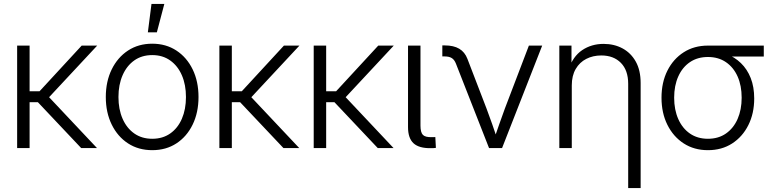

<svg xmlns="http://www.w3.org/2000/svg" viewBox="-20 -755 3935 979"><path d="M130.9 -522.5V0H67.4V-522.5ZM475.6 -522.5 206.5 -233.9H104V-289.6H181.6L396.5 -522.5ZM394 0 168 -239.3 205.6 -285.6 474.6 0Z M756.3 10.7Q686 10.7 632.8 -23.9Q579.6 -58.6 549.6 -119.9Q519.5 -181.2 519.5 -260.3Q519.5 -339.8 549.6 -401.1Q579.6 -462.4 632.8 -497.3Q686 -532.2 756.3 -532.2Q826.2 -532.2 879.4 -497.3Q932.6 -462.4 962.4 -401.1Q992.2 -339.8 992.2 -260.3Q992.2 -181.2 962.4 -119.9Q932.6 -58.6 879.6 -23.9Q826.7 10.7 756.3 10.7ZM756.3 -47.4Q809.6 -47.4 848.1 -74.5Q886.7 -101.6 907.5 -149.7Q928.2 -197.8 928.2 -260.3Q928.2 -322.8 907.5 -370.8Q886.7 -418.9 848.1 -446.5Q809.6 -474.1 756.3 -474.1Q703.1 -474.1 664.6 -446.8Q626 -419.4 605 -371.1Q584 -322.8 584 -260.3Q584 -197.8 605 -149.7Q626 -101.6 664.6 -74.5Q703.1 -47.4 756.3 -47.4ZM733.9 -590.3 752.4 -734.9H817.9L779.8 -590.3Z M1162.1 -522.5V0H1098.6V-522.5ZM1506.8 -522.5 1237.8 -233.9H1135.3V-289.6H1212.9L1427.7 -522.5ZM1425.3 0 1199.2 -239.3 1236.8 -285.6 1505.9 0Z M1643.1 -522.5V0H1579.6V-522.5ZM1987.8 -522.5 1718.8 -233.9H1616.2V-289.6H1693.8L1908.7 -522.5ZM1906.2 0 1680.2 -239.3 1717.8 -285.6 1986.8 0Z M2177.7 0.5Q2116.7 1.5 2088.6 -24.4Q2060.5 -50.3 2060.5 -106.9V-522.5H2124V-114.7Q2124 -79.6 2136.5 -67.1Q2148.9 -54.7 2181.2 -55.7Q2186 -55.7 2190.9 -55.7Q2195.8 -55.7 2199.7 -56.2L2202.6 -1Q2197.3 0 2190.7 0.2Q2184.1 0.5 2177.7 0.5Z M2473.6 0 2304.7 -430.7Q2296.9 -450.7 2283.4 -459Q2270 -467.3 2247.1 -467.3H2235.4V-523.4H2248.5Q2293 -523.4 2321.5 -506.6Q2350.1 -489.7 2363.3 -455.1L2460.9 -201.2Q2476.1 -161.6 2489.5 -122.6Q2502.9 -83.5 2516.1 -44.9H2499Q2512.7 -83.5 2526.1 -122.8Q2539.6 -162.1 2554.2 -201.2L2676.8 -522.5H2744.6L2540 0Z M2895.5 -319.3V0H2832V-522.5H2894V-398.9H2878.4Q2900.9 -467.3 2948.5 -499.3Q2996.1 -531.2 3057.6 -531.2Q3111.8 -531.2 3154.5 -508.1Q3197.3 -484.9 3221.9 -440.7Q3246.6 -396.5 3246.6 -331.5V204.1H3183.1V-327.6Q3183.1 -396.5 3146 -434.3Q3108.9 -472.2 3045.9 -472.2Q3003.4 -472.2 2969.5 -454.8Q2935.5 -437.5 2915.5 -403.3Q2895.5 -369.1 2895.5 -319.3Z M3589.8 10.7Q3519.5 10.7 3466.3 -23.7Q3413.1 -58.1 3383.1 -118.4Q3353 -178.7 3353 -256.8Q3353 -335 3383.1 -394.8Q3413.1 -454.6 3466.3 -488.5Q3519.5 -522.5 3589.8 -522.5H3874.5V-466.8H3671.9L3589.8 -464.4Q3536.6 -464.4 3498 -438.2Q3459.5 -412.1 3438.5 -365.2Q3417.5 -318.4 3417.5 -256.8Q3417.5 -195.3 3438.5 -147.9Q3459.5 -100.6 3498 -74Q3536.6 -47.4 3589.8 -47.4Q3643.1 -47.4 3681.6 -74.2Q3720.2 -101.1 3741 -148.4Q3761.7 -195.8 3761.7 -256.8Q3761.7 -318.4 3741 -365Q3720.2 -411.6 3681.6 -438Q3643.1 -464.4 3589.8 -464.4V-496.6Q3640.1 -496.6 3682.9 -480.5Q3725.6 -464.4 3757.8 -433.3Q3790 -402.3 3807.9 -356.9Q3825.7 -311.5 3825.7 -252.9Q3825.7 -176.8 3795.9 -117.2Q3766.1 -57.6 3713.1 -23.4Q3660.2 10.7 3589.8 10.7Z"/></svg>

Font: Inter 28pt Light
Style: Regular
Weight: 300
Designer: Rasmus Andersson
Foundry: rsms
Version: Version 4.001;git-66647c0bb